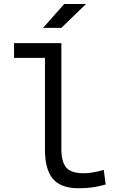

<svg xmlns="http://www.w3.org/2000/svg" viewBox="-20 -953 626 982"><path d="M381.3 9.8Q292 9.8 251 -37.8Q210 -85.4 210 -187V-657.2H51.8V-732.4H293.9V-190.4Q293.9 -127 318.1 -96.9Q342.3 -66.9 409.2 -66.9Q449.7 -66.9 510.7 -84L520.5 -9.3Q484.9 1 451.9 5.4Q418.9 9.8 381.3 9.8ZM200.2 -810.5 308.6 -932.6H419.9L293.9 -810.5Z"/></svg>

Font: Cascadia Code PL SemiLight
Style: Regular
Weight: 350
Monospace: yes
Designer: Aaron Bell
Foundry: Saja Typeworks
Version: Version 2404.023; ttfautohint (v1.8.4)